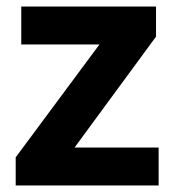

<svg xmlns="http://www.w3.org/2000/svg" viewBox="-20 -567 534 587"><path d="M465 0H28V-86L284 -431H45V-547H457V-455L208 -116H465Z"/></svg>

Font: Noto Sans Hebrew Thin
Style: Bold
Weight: 700
Version: Version 3.001